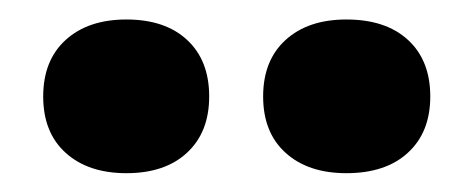

<svg xmlns="http://www.w3.org/2000/svg" viewBox="-20 -707 493 200"><path d="M111.7 -526.6Q71.8 -526.6 48.4 -547.8Q25 -568.9 25 -606.5Q25 -644.1 48.4 -665.4Q71.8 -686.7 111.7 -686.7Q152 -686.7 174.9 -665.4Q197.9 -644.1 197.9 -606.5Q197.9 -569.3 174.9 -548Q152 -526.6 111.7 -526.6ZM340.8 -526.6Q300.9 -526.6 277.5 -547.8Q254.1 -568.9 254.1 -606.5Q254.1 -644.1 277.5 -665.4Q300.9 -686.7 340.8 -686.7Q381.9 -686.7 405 -665.4Q428.2 -644.1 428.2 -606.5Q428.2 -569.3 405 -548Q381.9 -526.6 340.8 -526.6Z"/></svg>

Font: Fraunces SuperSoft 9pt
Style: Regular
Weight: 900
Version: Version 1.000;[b76b70a41]